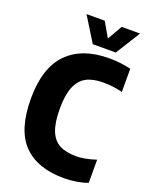

<svg xmlns="http://www.w3.org/2000/svg" viewBox="-174 -1039 886 1138"><g transform="rotate(20 269.5 -470.0)"><path d="M30 -368Q30 -560.5 122.2 -655.2Q214.5 -750 386 -750Q459 -750 523 -734V-588Q460.5 -603 401 -603Q336.5 -603 295 -580.8Q253.5 -558.5 232.5 -507.2Q211.5 -456 211.5 -370Q211.5 -281.5 232 -230.5Q252.5 -179.5 293.5 -158.2Q334.5 -137 400.5 -137Q451.5 -137 523 -160.5V-14.5Q494.5 -3.5 454.5 3.2Q414.5 10 375.5 10Q206.5 10 118.2 -80.2Q30 -170.5 30 -368ZM390.5 -950H506L409.5 -795H264.5L168.5 -950H283.5L337 -857Z"/></g></svg>

Font: Encode Sans Condensed ExtraBold
Style: Regular
Weight: 800
Width: 3
Designer: Multiple Designers
Foundry: Impallari Type
Version: Version 2.000